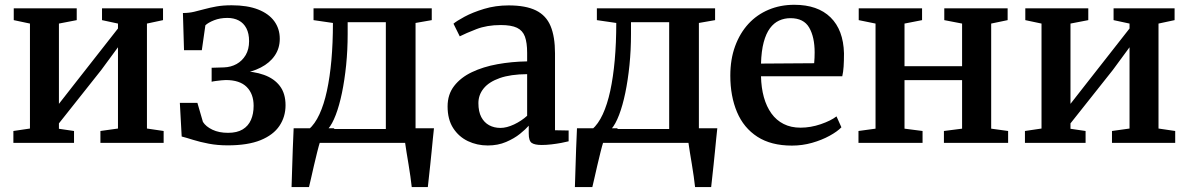

<svg xmlns="http://www.w3.org/2000/svg" viewBox="-20 -582 4841 782"><path d="M34.5 0V-48.5L102 -58.5V-486L36 -500V-548H292.5V-500L220 -486V-159L284.5 -241.5L460.5 -466V-486L395.5 -500V-548H644V-500L578.5 -486V-58.5L646.5 -48.5V0H389V-48.5L460.5 -58.5V-389.5L392.5 -297L220 -79.5V-57.5L281.5 -48.5V0Z M907.5 10Q865.5 10 830.2 3.2Q795 -3.5 767.2 -12.2Q739.5 -21 720 -26L712.5 -163H784L806.5 -85.5Q818.5 -66.5 845 -53.8Q871.5 -41 909 -41Q945.5 -41 968.5 -55Q991.5 -69 1002.2 -93.8Q1013 -118.5 1013 -151Q1013 -199.5 984.8 -227.8Q956.5 -256 899.5 -256Q893.5 -256 881.2 -254.8Q869 -253.5 857.8 -252Q846.5 -250.5 842 -249V-306L892 -307.5Q920.5 -308.5 943.5 -321.2Q966.5 -334 980.5 -357.5Q994.5 -381 994.5 -414.5Q994.5 -445.5 983.5 -466.8Q972.5 -488 952.5 -498.5Q932.5 -509 906.5 -509Q876 -509 852 -499.5Q828 -490 816.5 -479L802 -377.5H729.5L725 -529Q749.5 -529 770.5 -534Q791.5 -539 813.5 -545Q835.5 -551 862 -555.8Q888.5 -560.5 923.5 -560.5Q987.5 -560.5 1031 -543.5Q1074.5 -526.5 1097 -495.8Q1119.5 -465 1119.5 -424Q1119.5 -385.5 1099.2 -355.8Q1079 -326 1042.2 -307Q1005.5 -288 955.5 -281L957.5 -292.5Q1013.5 -292 1055.2 -277Q1097 -262 1120 -231.5Q1143 -201 1143 -153.5Q1143 -106.5 1118.2 -69.5Q1093.5 -32.5 1041.5 -11.2Q989.5 10 907.5 10Z M1218 0V-54.5L1237.5 -55Q1262.5 -76.5 1281 -116.5Q1299.5 -156.5 1311.5 -212Q1323.5 -267.5 1329.8 -337.2Q1336 -407 1336 -488.5L1257 -500V-548H1738.5V-500L1672.5 -488.5V0ZM1316 -56.5H1551.5V-491.5H1396V-443.5Q1396 -378 1389.8 -316.8Q1383.5 -255.5 1372.8 -203.8Q1362 -152 1347.5 -114Q1333 -76 1316 -56.5ZM1167.5 180Q1168.5 146.5 1169.8 106.8Q1171 67 1172.5 24.2Q1174 -18.5 1176 -59.5H1342.5L1283.5 -4.5Q1278.5 11 1272 37Q1265.5 63 1258.8 91.8Q1252 120.5 1246.8 144.5Q1241.5 168.5 1238.5 180ZM1657 180Q1655 161 1651.5 136.5Q1648 112 1643.8 86.5Q1639.5 61 1635.8 38.2Q1632 15.5 1630 -0.5L1589.5 -59.5H1747.5Q1745.5 -41 1743 -16.8Q1740.5 7.5 1738 34.5Q1735.5 61.5 1732.5 88.2Q1729.5 115 1727 138.8Q1724.5 162.5 1722.5 180Z M1966.5 10.5Q1923 10.5 1885.8 -7.2Q1848.5 -25 1825.8 -60.2Q1803 -95.5 1803 -148.5Q1803 -197.5 1829.8 -232Q1856.5 -266.5 1902.2 -288.2Q1948 -310 2006 -320.5Q2064 -331 2127 -332V-367Q2127 -408 2118 -432.8Q2109 -457.5 2085.8 -468.8Q2062.5 -480 2019.5 -480Q1963 -480 1920 -463.2Q1877 -446.5 1852.5 -434L1827 -485.5Q1839 -496 1871.8 -513.8Q1904.5 -531.5 1951.5 -545.8Q1998.5 -560 2051.5 -560Q2121.5 -560 2163 -539.5Q2204.5 -519 2222.5 -475.8Q2240.5 -432.5 2240.5 -365V-51.5L2296 -50.5V-6.5Q2285 -3.5 2266.2 0Q2247.5 3.5 2226.2 6Q2205 8.5 2186.5 8.5Q2157.5 8.5 2145.5 0Q2133.5 -8.5 2133.5 -38V-70Q2121.5 -56 2098 -37Q2074.5 -18 2041.2 -3.8Q2008 10.5 1966.5 10.5ZM2018.5 -61Q2043.5 -61 2073.8 -75.2Q2104 -89.5 2127 -110.5V-280Q2059.5 -279.5 2015.5 -264Q1971.5 -248.5 1950 -222Q1928.5 -195.5 1928.5 -162Q1928.5 -127.5 1940.2 -105.2Q1952 -83 1972.2 -72Q1992.5 -61 2018.5 -61Z M2372 0V-54.5L2391.5 -55Q2416.5 -76.5 2435 -116.5Q2453.5 -156.5 2465.5 -212Q2477.5 -267.5 2483.8 -337.2Q2490 -407 2490 -488.5L2411 -500V-548H2892.5V-500L2826.5 -488.5V0ZM2470 -56.5H2705.5V-491.5H2550V-443.5Q2550 -378 2543.8 -316.8Q2537.5 -255.5 2526.8 -203.8Q2516 -152 2501.5 -114Q2487 -76 2470 -56.5ZM2321.5 180Q2322.5 146.5 2323.8 106.8Q2325 67 2326.5 24.2Q2328 -18.5 2330 -59.5H2496.5L2437.5 -4.5Q2432.5 11 2426 37Q2419.5 63 2412.8 91.8Q2406 120.5 2400.8 144.5Q2395.5 168.5 2392.5 180ZM2811 180Q2809 161 2805.5 136.5Q2802 112 2797.8 86.5Q2793.5 61 2789.8 38.2Q2786 15.5 2784 -0.5L2743.5 -59.5H2901.5Q2899.5 -41 2897 -16.8Q2894.5 7.5 2892 34.5Q2889.5 61.5 2886.5 88.2Q2883.5 115 2881 138.8Q2878.5 162.5 2876.5 180Z M3205.5 11Q3120.5 11 3064.8 -25Q3009 -61 2981.8 -125.5Q2954.5 -190 2954.5 -274Q2954.5 -340.5 2974 -393.8Q2993.5 -447 3028.2 -484.8Q3063 -522.5 3110.8 -542.5Q3158.5 -562.5 3215 -562.5Q3310.5 -562.5 3362.8 -511.2Q3415 -460 3417.5 -365Q3417.5 -333.5 3416 -311Q3414.5 -288.5 3410.5 -271.5H3079.5Q3080.5 -224.5 3091.2 -186Q3102 -147.5 3122 -119.8Q3142 -92 3171.8 -77Q3201.5 -62 3240.5 -62Q3281.5 -62 3323 -76.2Q3364.5 -90.5 3387 -108L3407 -63.5Q3390 -46 3358.5 -28.8Q3327 -11.5 3287.2 -0.2Q3247.5 11 3205.5 11ZM3079.5 -323 3296 -324.5Q3297 -334 3297.5 -346.2Q3298 -358.5 3298 -368.5Q3298 -431 3275.8 -469.5Q3253.5 -508 3199.5 -508Q3174.5 -508 3153.2 -498.2Q3132 -488.5 3116 -467Q3100 -445.5 3090.5 -410Q3081 -374.5 3079.5 -323Z M3476.5 0V-48.5L3546 -58V-486L3477.5 -500V-548H3735.5V-500L3664 -486V-312.5H3898.5V-486L3826 -500V-548H4084V-500L4017 -486V-58L4086 -48.5V0H3824.5V-48.5L3898.5 -58V-255.5H3664V-58L3737.5 -48.5V0Z M4154.5 0V-48.5L4222 -58.5V-486L4156 -500V-548H4412.5V-500L4340 -486V-159L4404.5 -241.5L4580.5 -466V-486L4515.5 -500V-548H4764V-500L4698.5 -486V-58.5L4766.5 -48.5V0H4509V-48.5L4580.5 -58.5V-389.5L4512.5 -297L4340 -79.5V-57.5L4401.5 -48.5V0Z"/></svg>

Font: Merriweather 36pt SemiBold
Style: Regular
Weight: 600
Version: Version 2.100